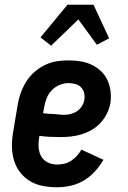

<svg xmlns="http://www.w3.org/2000/svg" viewBox="-20 -783 540 811"><path d="M221 8Q190 8 161 2.5Q132 -3 107.5 -17.5Q83 -32 65.5 -54.5Q48 -77 39.5 -104.5Q31 -132 30.5 -162Q30 -192 35 -222L55 -342Q59 -367 68 -391.5Q77 -416 91 -438.5Q105 -461 125.5 -479Q146 -497 170 -508.5Q194 -520 219 -524Q244 -528 269 -528Q295 -528 320 -524Q345 -520 367 -509.5Q389 -499 406.5 -482.5Q424 -466 434 -444Q444 -422 447 -397Q450 -372 446 -346Q442 -324 431.5 -303Q421 -282 405 -264.5Q389 -247 368.5 -235Q348 -223 325.5 -216Q303 -209 280.5 -206.5Q258 -204 236 -204Q213 -204 191 -205Q169 -206 146 -209V-207Q142 -185 143 -163.5Q144 -142 153 -124.5Q162 -107 180.5 -97.5Q199 -88 221 -88Q236 -88 251.5 -91.5Q267 -95 280.5 -104Q294 -113 305 -125Q316 -137 324 -151L417 -108Q402 -82 381 -59Q360 -36 334 -20.5Q308 -5 278.5 1.5Q249 8 221 8ZM251 -298Q265 -298 279 -301.5Q293 -305 305 -313Q317 -321 325.5 -334Q334 -347 336 -360Q339 -375 335.5 -389.5Q332 -404 322.5 -414Q313 -424 298.5 -428Q284 -432 269 -432Q250 -432 231 -424Q212 -416 197.5 -400.5Q183 -385 176 -365.5Q169 -346 166 -327L162 -305Q173 -303 184.5 -302.5Q196 -302 207 -301.5Q218 -301 229 -299.5Q240 -298 251 -298ZM196 -590 151 -625 265 -763H375L441 -621L389 -594L311 -701Z"/></svg>

Font: Iosevka Curly Slab
Style: Bold Italic
Weight: 700
Italic angle: -9°
Monospace: yes
Designer: Belleve Invis
Foundry: Belleve Invis
Version: Version 22.1.2; ttfautohint (v1.8.4)